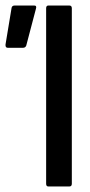

<svg xmlns="http://www.w3.org/2000/svg" viewBox="-20 -675 325 695"><path d="M155 0Q147 0 147 -10V-645Q147 -655 155 -655H231Q240 -655 240 -645V-10Q240 0 231 0ZM8 -502Q-1 -502 0 -514L22 -647Q24 -655 33 -655H104Q114 -655 110 -643L75 -510Q72 -502 63 -502Z"/></svg>

Font: Sofia Sans Extra Condensed SemiBold
Style: Regular
Weight: 600
Designer: Botio Nikoltchev, Ani Petrova
Foundry: lettersoup
Version: Version 4.101